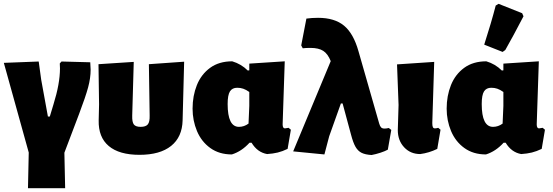

<svg xmlns="http://www.w3.org/2000/svg" viewBox="-21 -797 2884 1002"><path d="M452 -433Q452 -390 439 -341.5Q426 -293 392 -203L315 0L319 185H125L129 -1L-1 -469L181 -476L194 -381L229 -189H239L258 -252Q292 -361 292 -440Q292 -458 291 -466L300 -476L450 -472Q452 -444 452 -433Z M494 -169 496 -252 493 -462 677 -474 669 -194Q668 -160 677.5 -147.5Q687 -135 713 -135Q740 -135 750.5 -148Q761 -161 760 -194L756 -462L940 -475L932 -169Q930 -82 872 -35.5Q814 11 707 11Q601 11 546.5 -35Q492 -81 494 -169Z M1497 -120 1480 -20Q1453 -7 1428.5 -1Q1404 5 1373 7Q1322 -2 1292 -52H1281Q1240 -7 1189 9Q1123 9 1076.5 -24.5Q1030 -58 1007 -113Q984 -168 984 -230Q984 -297 1006.5 -353Q1029 -409 1075.5 -443Q1122 -477 1191 -477Q1238 -463 1272 -429L1280 -430V-465L1465 -477L1454 -148Q1454 -127 1466 -127L1485 -130ZM1226 -135Q1253 -135 1276 -152L1280 -244V-317Q1263 -329 1248.5 -334Q1234 -339 1217 -339Q1191 -339 1179 -320Q1167 -301 1167 -254Q1167 -135 1226 -135Z M2021 -119 2003 -16Q1989 -8 1964.5 0Q1940 8 1918 12Q1885 10 1866 0.5Q1847 -9 1834.5 -30.5Q1822 -52 1811 -94L1767 -257H1758L1697 -86L1672 9L1509 -7L1705 -478Q1690 -516 1666 -531.5Q1642 -547 1599 -547Q1574 -547 1559 -545L1551 -560L1578 -700Q1607 -704 1639 -704Q1725 -704 1774.5 -663Q1824 -622 1850 -529L1958 -152Q1962 -138 1968 -132Q1974 -126 1986 -126Q1995 -126 2008 -129Z M2055 -118 2059 -249 2051 -461 2245 -474 2235 -155Q2235 -140 2238 -133.5Q2241 -127 2249 -127Q2256 -127 2266 -130L2278 -120L2261 -20Q2218 1 2172 7Q2121 7 2088 -28.5Q2055 -64 2055 -118Z M2823 -120 2806 -20Q2779 -7 2754.5 -1Q2730 5 2699 7Q2648 -2 2618 -52H2607Q2566 -7 2515 9Q2449 9 2402.5 -24.5Q2356 -58 2333 -113Q2310 -168 2310 -230Q2310 -297 2332.5 -353Q2355 -409 2401.5 -443Q2448 -477 2517 -477Q2564 -463 2598 -429L2606 -430V-465L2791 -477L2780 -148Q2780 -127 2792 -127L2811 -130ZM2552 -135Q2579 -135 2602 -152L2606 -244V-317Q2589 -329 2574.5 -334Q2560 -339 2543 -339Q2517 -339 2505 -320Q2493 -301 2493 -254Q2493 -135 2552 -135ZM2581 -777 2704 -728 2711 -712Q2657 -608 2616 -536L2602 -526L2506 -564Q2543 -679 2566 -768Z"/></svg>

Font: Luna Sans Black
Style: Regular
Weight: 900
Designer: Juan Pablo del Peral
Foundry: Huerta Tipografica
Version: Version 2.001; ttfautohint (v1.5)